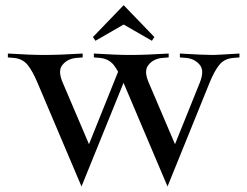

<svg xmlns="http://www.w3.org/2000/svg" viewBox="-20 -691 936 727"><path d="M288.6 15.1 122.1 -377.4Q103.5 -421.4 85.4 -444.3Q65.9 -468.8 32.7 -471.7L9.8 -473.6V-488.3Q96.2 -482.9 146.5 -482.9Q205.6 -482.9 293 -488.3V-473.6L269.5 -471.7Q234.9 -468.8 215.8 -444.3Q198.2 -422.4 217.8 -377.4L316.9 -145L427.2 -419.4Q418.9 -434.1 411.1 -444.3Q391.6 -468.8 358.4 -471.7L335.4 -473.6V-488.3Q421.9 -482.9 472.2 -482.9Q531.2 -482.9 618.7 -488.3V-473.6L595.2 -471.7Q560.5 -468.8 541.5 -444.3Q523.9 -422.4 543.5 -377.4L642.6 -145L736.3 -377.4Q754.4 -422.4 737.3 -444.3Q717.8 -468.8 684.6 -471.7L661.1 -473.6V-488.3Q748.5 -482.9 787.1 -482.9Q799.3 -482.9 886.7 -488.3V-473.6L863.3 -471.7Q828.6 -468.8 809.6 -444.3Q791 -420.9 773.4 -377.4L614.3 15.1L447.8 -377.4ZM332 -550.8 448.2 -671.4 564.5 -550.8 555.2 -536.6 448.2 -598.1 341.3 -536.6Z"/></svg>

Font: Flanker
Style: Regular
Weight: 400
Designer: Flanker
Foundry: Flanker
Version: Version 2.027